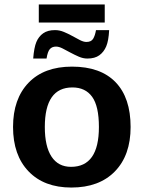

<svg xmlns="http://www.w3.org/2000/svg" viewBox="-20 -840 651 870"><path d="M571.8 -264.6Q571.8 -136.2 500.5 -63.2Q429.2 9.8 303.2 9.8Q179.7 9.8 109.4 -63.5Q39.1 -136.7 39.1 -264.6Q39.1 -392.1 109.4 -465.1Q179.7 -538.1 306.2 -538.1Q435.5 -538.1 503.7 -467.5Q571.8 -397 571.8 -264.6ZM428.2 -264.6Q428.2 -358.9 397.5 -401.4Q366.7 -443.8 308.1 -443.8Q183.1 -443.8 183.1 -264.6Q183.1 -176.3 213.6 -130.1Q244.1 -84 301.8 -84Q428.2 -84 428.2 -264.6ZM376 -574.7Q356.4 -574.7 336.9 -583.3Q317.4 -591.8 298.8 -601.8Q280.3 -611.8 263.7 -620.4Q247.1 -628.9 233.9 -628.9Q215.8 -628.9 205.8 -617.4Q195.8 -606 190.9 -574.7H130.4Q134.3 -624.5 144.8 -649.7Q155.3 -674.8 175.8 -689.2Q196.3 -703.6 229.5 -703.6Q249.5 -703.6 269.5 -695.3Q289.6 -687 307.9 -676.8Q326.2 -666.5 342.5 -658.2Q358.9 -649.9 371.6 -649.9Q393.1 -649.9 401.9 -664.1Q410.6 -678.2 415 -703.6H474.6Q472.2 -655.8 461.4 -630.1Q450.7 -604.5 430.2 -589.6Q409.7 -574.7 376 -574.7ZM155.8 -819.8H454.6V-737.8H155.8Z"/></svg>

Font: Liberation Sans
Style: Bold
Weight: 700
Designer: Steve Matteson
Foundry: Ascender Corporation
Version: Version 2.1.5